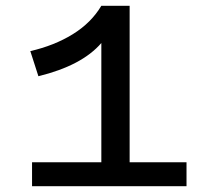

<svg xmlns="http://www.w3.org/2000/svg" viewBox="-20 -645 692 665"><path d="M626 -83V0H91V-83H331V-496Q264 -418 113 -381L85 -468Q168 -487 232 -526.5Q296 -566 331 -625H429V-83Z"/></svg>

Font: BioRhyme Expanded
Style: Regular
Weight: 400
Width: 7
Designer: Aoife Mooney
Foundry: Aoife Mooney Type
Version: Version 1.001